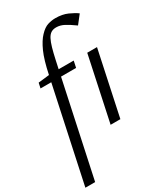

<svg xmlns="http://www.w3.org/2000/svg" viewBox="-255 -839 1020 1192"><g transform="rotate(-30 255.5 -242.5)"><path d="M132 -413H55L63 -450L142 -459Q162 -556 187 -611.5Q212 -667 240 -696Q270 -728 298 -736.5Q326 -745 352 -745Q402 -745 439 -728.5Q476 -712 499 -695L452 -635Q413 -663 385 -678Q357 -693 328 -693Q306 -693 291 -683.5Q276 -674 265 -653Q254 -632 244.5 -599Q235 -566 225 -520L212 -460H320L310 -413H202L58 260H-12ZM389 0H319L417 -460H487Z"/></g></svg>

Font: Quattrocento Sans
Style: Italic
Weight: 400
Designer: Pablo Impallari
Foundry: Pablo Impallari, Igino Marini, Brenda Gallo
Version: Version 2.000